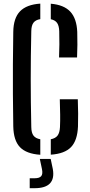

<svg xmlns="http://www.w3.org/2000/svg" viewBox="-20 -826 482 1034"><path d="M197 7.5Q122 2.5 87.5 -33.5Q53 -69.5 51.5 -145.5Q50 -238 49.5 -319Q49 -400 49.5 -481Q50 -562 51.5 -654.5Q52.5 -728.5 87.8 -765Q123 -801.5 197 -806.5V-723Q172 -719 160.5 -704Q149 -689 148.5 -658Q147 -585.5 146.2 -522.5Q145.5 -459.5 145.5 -399.8Q145.5 -340 146.2 -277.2Q147 -214.5 148.5 -141.5Q149 -110.5 160.5 -95.5Q172 -80.5 197 -76ZM298 -516.5Q299.5 -553.5 299.8 -587.2Q300 -621 299 -658Q298 -687.5 287.5 -702.5Q277 -717.5 253.5 -722.5V-806Q324.5 -800 358.8 -763Q393 -726 396 -654Q397 -618.5 396.8 -585.2Q396.5 -552 395 -516.5ZM253.5 7V-76Q279 -81 290.2 -96.2Q301.5 -111.5 303 -141.5Q304.5 -175 304 -207.5Q303.5 -240 302 -291.5H399Q400.5 -249 400.8 -214Q401 -179 400 -145.5Q397 -70 362.8 -34Q328.5 2 253.5 7ZM140 187.5V134H166.5Q192.5 134 202 122.5Q211.5 111 206 84.5L194.5 30H253L264.5 84.5Q282.5 187.5 166.5 187.5Z"/></svg>

Font: Big Shoulders Stencil Text SemiBold
Style: Regular
Weight: 600
Designer: Patric King
Foundry: XO Type Co
Version: Version 1.000